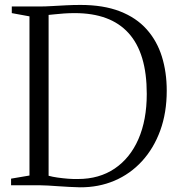

<svg xmlns="http://www.w3.org/2000/svg" viewBox="-20 -770 740 798"><path d="M312 8.5Q291 8 268 6.8Q245 5.5 222.2 4Q199.5 2.5 179.8 1.2Q160 0 144.5 0H26V-27.5L102.5 -40.5V-702L29 -715.5V-743H143.5Q168 -743 196.8 -744.8Q225.5 -746.5 255.5 -748Q285.5 -749.5 314.5 -749.5Q410 -749.5 478.2 -723Q546.5 -696.5 589.5 -648.2Q632.5 -600 652.8 -535Q673 -470 673 -393Q673 -301.5 646 -227.5Q619 -153.5 570.2 -100.2Q521.5 -47 455.8 -19Q390 9 312 8.5ZM304 -26Q392.5 -26 456.8 -69.5Q521 -113 555.5 -192.2Q590 -271.5 590 -379.5Q590 -465 571 -528Q552 -591 514 -632.8Q476 -674.5 420.2 -695Q364.5 -715.5 290.5 -715.5Q268 -715.5 246 -714Q224 -712.5 207 -710.5Q190 -708.5 182 -708V-39.5Q198 -35 219.2 -32Q240.5 -29 262.8 -27.2Q285 -25.5 304 -26Z"/></svg>

Font: Merriweather 96pt Light
Style: Regular
Weight: 300
Version: Version 2.100